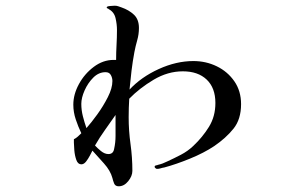

<svg xmlns="http://www.w3.org/2000/svg" viewBox="-20 -654 1040 673"><path d="M385 -251Q367 -225 348 -198.5Q329 -172 313 -144Q321 -135 334 -124.5Q347 -114 360 -114Q377 -114 380 -132Q385 -154 385 -177.5Q385 -201 385 -223ZM374 -370Q374 -381 368.5 -391Q363 -401 350 -401Q326 -401 307 -382Q288 -363 276.5 -337Q265 -311 265 -290Q265 -268 270.5 -246.5Q276 -225 283 -205Q300 -224 321 -253Q342 -282 358 -313.5Q374 -345 374 -370ZM825 -289Q825 -236 798.5 -203Q772 -170 731 -142Q695 -118 646 -98Q597 -78 556 -67Q549 -66 543 -64Q537 -62 530 -62Q528 -62 525 -64.5Q522 -67 522 -69Q522 -73 526 -74Q528 -75 530 -75Q532 -75 533 -76Q542 -78 550 -81Q558 -84 566 -88Q590 -99 614 -111.5Q638 -124 657 -142Q690 -173 712.5 -209.5Q735 -246 735 -293Q735 -346 704.5 -375Q674 -404 621 -404Q568 -404 518.5 -374.5Q469 -345 433 -308Q432 -292 431.5 -276Q431 -260 431 -243Q431 -196 437.5 -149Q444 -102 444 -55Q444 -37 429.5 -19Q415 -1 396 -1Q384 -1 380 -11Q376 -21 374 -30Q367 -56 344.5 -81Q322 -106 304 -126Q301 -120 295 -108.5Q289 -97 281.5 -87.5Q274 -78 265 -78Q253 -78 247.5 -93.5Q242 -109 240.5 -127.5Q239 -146 239 -154V-166Q247 -170 253 -175.5Q259 -181 265 -187Q254 -210 245.5 -235.5Q237 -261 237 -287Q237 -323 256.5 -359Q276 -395 308.5 -419.5Q341 -444 378 -444H387Q387 -470 388.5 -496.5Q390 -523 390 -549Q390 -569 385 -590.5Q380 -612 361 -622Q360 -624 357 -624.5Q354 -625 354 -628Q354 -632 366.5 -633Q379 -634 382 -634Q389 -634 394.5 -632Q400 -630 406 -628Q432 -619 449.5 -602.5Q467 -586 467 -556Q467 -534 461 -513Q455 -492 451 -471Q445 -439 441 -406Q437 -373 434 -340Q475 -384 536.5 -412Q598 -440 658 -440Q702 -440 740 -421.5Q778 -403 801.5 -369Q825 -335 825 -289Z"/></svg>

Font: Kaisei HarunoUmi
Style: Regular
Weight: 400
Designer: Font-Kai, 金井和夫
Foundry: KAZUO KANAI
Version: Version 5.003